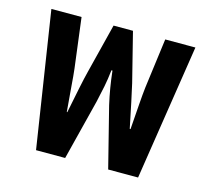

<svg xmlns="http://www.w3.org/2000/svg" viewBox="-81 -612 774 707"><g transform="rotate(15 306.0 -258.5)"><path d="M112 0H223L281 -230Q289 -265 294.5 -292.5Q300 -320 304 -356H308Q315 -291 329 -230L387 0H501L581 -517H466L441 -327Q438 -302 435 -261Q432 -220 428 -165H425Q414 -220 405 -261.5Q396 -303 390 -330L343 -517H269L222 -330Q215 -303 206.5 -261.5Q198 -220 187 -165H185Q180 -220 177 -261Q174 -302 171 -327L147 -517H32Z"/></g></svg>

Font: Noto Sans Thai UI Condensed Semi
Style: Regular
Weight: 600
Width: 3
Designer: Monotype Design Team
Foundry: Monotype Imaging Inc.
Version: Version 1.901